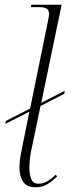

<svg xmlns="http://www.w3.org/2000/svg" viewBox="-20 -780 302 810"><path d="M130 10Q92 10 77 -14Q62 -38 62 -73Q62 -97 67 -124.5Q72 -152 77 -176L104 -309L2 -257L5 -270L107 -322L184 -699Q187 -714 187 -721Q187 -737 177 -743.5Q167 -750 142 -750H110L112 -760H240L154 -346L253 -397L251 -384L151 -333L115 -161Q110 -140 107 -117Q104 -94 104 -74Q104 -44 112 -24.5Q120 -5 142 -5Q162 -5 180 -15.5Q198 -26 215 -43L221 -36Q201 -16 180 -3Q159 10 130 10Z"/></svg>

Font: Noto Serif Display SemiCondensed ExtraLight
Style: Italic
Weight: 200
Width: 4
Italic angle: -12°
Designer: Monotype Design Team
Foundry: Monotype Imaging Inc.
Version: Version 2.009